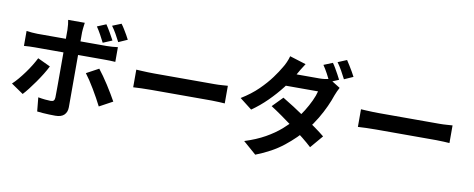

<svg xmlns="http://www.w3.org/2000/svg" viewBox="-76 -1230 4152 1683"><g transform="rotate(10 2000.0 -388.5)"><path d="M765 -809Q784 -781 806 -743Q828 -705 842 -678L761 -644Q746 -674 726 -710.5Q706 -747 686 -776ZM895 -837Q909 -819 923.5 -795Q938 -771 951.5 -748Q965 -725 973 -708L894 -673Q878 -705 857.5 -741Q837 -777 816 -805ZM576 -789Q575 -782 573 -766Q571 -750 569 -732.5Q567 -715 567 -702Q567 -672 567 -636Q567 -600 567 -564.5Q567 -529 567 -500Q567 -480 567 -444Q567 -408 567 -363Q567 -318 567 -269.5Q567 -221 567 -175.5Q567 -130 567 -93.5Q567 -57 567 -36Q567 7 541.5 32.5Q516 58 463 58Q436 58 408 57Q380 56 353 54Q326 52 300 49L288 -75Q320 -69 350.5 -66Q381 -63 399 -63Q419 -63 427 -71.5Q435 -80 436 -99Q436 -108 436.5 -138Q437 -168 437 -209Q437 -250 437 -296Q437 -342 437 -384Q437 -426 437 -457Q437 -488 437 -500Q437 -518 437 -554.5Q437 -591 437 -632Q437 -673 437 -702Q437 -722 434 -749.5Q431 -777 428 -789ZM86 -630Q109 -627 134 -624.5Q159 -622 183 -622Q195 -622 231.5 -622Q268 -622 319 -622Q370 -622 428.5 -622Q487 -622 546.5 -622Q606 -622 657.5 -622Q709 -622 747 -622Q785 -622 800 -622Q821 -622 849.5 -624Q878 -626 899 -629V-498Q876 -500 849 -500.5Q822 -501 801 -501Q786 -501 748.5 -501Q711 -501 659.5 -501Q608 -501 549 -501Q490 -501 431 -501Q372 -501 321 -501Q270 -501 233.5 -501Q197 -501 183 -501Q161 -501 134.5 -500Q108 -499 86 -497ZM341 -359Q324 -325 300 -286Q276 -247 248.5 -208Q221 -169 195 -135.5Q169 -102 148 -80L40 -154Q65 -177 91.5 -208.5Q118 -240 143.5 -275Q169 -310 190.5 -345Q212 -380 228 -412ZM771 -415Q790 -391 813.5 -358Q837 -325 861 -287.5Q885 -250 906 -214.5Q927 -179 942 -152L824 -88Q808 -120 787.5 -157Q767 -194 745 -231Q723 -268 701.5 -300.5Q680 -333 662 -356Z M1092 -463Q1110 -462 1138 -460.5Q1166 -459 1196.5 -458Q1227 -457 1253 -457Q1278 -457 1315 -457Q1352 -457 1395.5 -457Q1439 -457 1485.5 -457Q1532 -457 1578 -457Q1624 -457 1665 -457Q1706 -457 1738.5 -457Q1771 -457 1790 -457Q1825 -457 1856 -459.5Q1887 -462 1907 -463V-306Q1890 -307 1856 -309Q1822 -311 1790 -311Q1771 -311 1738 -311Q1705 -311 1664 -311Q1623 -311 1577.5 -311Q1532 -311 1485 -311Q1438 -311 1394.5 -311Q1351 -311 1314.5 -311Q1278 -311 1253 -311Q1210 -311 1165 -309.5Q1120 -308 1092 -306Z M2779 -821Q2792 -804 2806.5 -778.5Q2821 -753 2835 -728Q2849 -703 2858 -684L2778 -650Q2763 -681 2741.5 -720.5Q2720 -760 2700 -789ZM2897 -867Q2910 -848 2925.5 -822.5Q2941 -797 2955.5 -772.5Q2970 -748 2978 -731L2899 -696Q2883 -728 2861 -767Q2839 -806 2818 -834ZM2405 -445Q2451 -418 2506 -382.5Q2561 -347 2616.5 -309Q2672 -271 2721.5 -235.5Q2771 -200 2806 -171L2710 -58Q2677 -89 2628.5 -128Q2580 -167 2524 -208.5Q2468 -250 2414 -288Q2360 -326 2316 -354ZM2875 -615Q2867 -601 2858 -581.5Q2849 -562 2842 -543Q2827 -497 2801.5 -441Q2776 -385 2741 -326Q2706 -267 2661 -211Q2591 -124 2491 -44.5Q2391 35 2248 90L2132 -11Q2236 -44 2313 -87.5Q2390 -131 2447 -181Q2504 -231 2546 -281Q2580 -321 2610 -369.5Q2640 -418 2662.5 -466Q2685 -514 2694 -552H2356L2402 -666H2687Q2710 -666 2733.5 -669Q2757 -672 2774 -678ZM2545 -768Q2527 -742 2509.5 -712Q2492 -682 2483 -666Q2450 -607 2397.5 -539Q2345 -471 2280.5 -407Q2216 -343 2144 -293L2036 -377Q2124 -431 2185.5 -491.5Q2247 -552 2288.5 -608.5Q2330 -665 2355 -709Q2367 -727 2380.5 -757.5Q2394 -788 2400 -813Z M3092 -463Q3110 -462 3138 -460.5Q3166 -459 3196.5 -458Q3227 -457 3253 -457Q3278 -457 3315 -457Q3352 -457 3395.5 -457Q3439 -457 3485.5 -457Q3532 -457 3578 -457Q3624 -457 3665 -457Q3706 -457 3738.5 -457Q3771 -457 3790 -457Q3825 -457 3856 -459.5Q3887 -462 3907 -463V-306Q3890 -307 3856 -309Q3822 -311 3790 -311Q3771 -311 3738 -311Q3705 -311 3664 -311Q3623 -311 3577.5 -311Q3532 -311 3485 -311Q3438 -311 3394.5 -311Q3351 -311 3314.5 -311Q3278 -311 3253 -311Q3210 -311 3165 -309.5Q3120 -308 3092 -306Z"/></g></svg>

Font: Farlight84_Sys_V01
Style: Bold
Weight: 700
Designer: Monotype Design Team, Nadine Chahine and Nizar Qandah
Foundry: Monotype Imaging Inc.
Version: Version 2.004;October 31, 2024;FontCreator 14.0.0.2814 64-bi